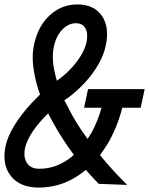

<svg xmlns="http://www.w3.org/2000/svg" viewBox="-50 -834 674 868"><path d="M125 14Q40 14 -1.5 -39Q-43 -92 -24 -177Q-15 -218 15 -267Q45 -316 92 -367Q111 -387 131 -407Q114 -454 106 -498Q91 -573 104 -632Q121 -715 174.5 -764.5Q228 -814 300 -814Q375 -814 410.5 -762.5Q446 -711 428 -628Q420 -588 396.5 -546Q373 -504 337.5 -464.5Q302 -425 259 -393Q250 -387 241 -381Q250 -362 261 -342Q295 -275 346 -206Q354 -219 363 -233Q392 -285 409 -347H330L348 -431H604L586 -347H503Q479 -255 436 -183Q419 -156 402 -133Q457 -65 525 2L396 -3Q366 -34 338 -66Q320 -51 300 -38Q220 14 125 14ZM168 -321Q167 -321 167 -321Q126 -281 98.5 -240.5Q71 -200 63 -164Q55 -121 72.5 -96Q90 -71 128 -71Q198 -71 259 -114Q272 -123 284 -134Q271 -152 258 -170Q205 -247 168 -321ZM207 -469Q236 -489 262 -515Q293 -546 313.5 -579Q334 -612 341 -642Q349 -682 336.5 -705.5Q324 -729 293 -729Q259 -729 231 -699.5Q203 -670 193 -621Q182 -567 200 -496Q203 -482 207 -469Z"/></svg>

Font: Victor Mono Thin SemiBold
Style: Italic
Weight: 600
Italic angle: -12°
Monospace: yes
Version: Version 1.561;gftools[0.9.30]